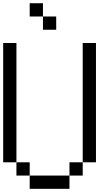

<svg xmlns="http://www.w3.org/2000/svg" viewBox="-20 -1187 707 1207"><path d="M0 -166.7V-916.7H83.3V-166.7ZM83.3 -166.7H166.7V-83.3H83.3ZM250 -1000V-1083.3H333.3V-1000ZM166.7 -83.3H416.7V0H166.7ZM250 -1166.7V-1083.3H166.7V-1166.7ZM416.7 -83.3V-166.7H500V-83.3ZM583.3 -916.7V-166.7H500V-916.7Z"/></svg>

Font: Galmuri11 Regular
Style: Regular
Weight: 400
Designer: Minseo Lee (Quiple)
Version: Version 2.356;hotconv 1.1.0;makeotfexe 2.6.0 DEVELOPMENT